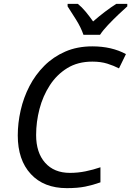

<svg xmlns="http://www.w3.org/2000/svg" viewBox="-20 -964 679 994"><path d="M326 10Q207 10 139.5 -63Q72 -136 72 -263Q72 -327 87 -393Q102 -459 132.5 -518Q163 -577 209.5 -623.5Q256 -670 318 -697Q380 -724 458 -724Q558 -724 632 -684L596 -610Q569 -624 535.5 -634.5Q502 -645 458 -645Q383 -645 328.5 -611.5Q274 -578 238 -522.5Q202 -467 184.5 -400Q167 -333 167 -265Q167 -174 213.5 -121.5Q260 -69 342 -69Q383 -69 422.5 -77Q462 -85 500 -98V-20Q461 -6 421.5 2Q382 10 326 10ZM412 -784Q399 -822 374 -862Q349 -902 330 -931V-944H383Q403 -928 423 -904Q443 -880 462 -853Q493 -880 524 -903.5Q555 -927 582 -944H639V-931Q622 -916 594 -889.5Q566 -863 539.5 -835Q513 -807 498 -784Z"/></svg>

Font: Noto IKEA Latin
Style: Italic
Weight: 400
Italic angle: -12°
Designer: Monotype Design Team
Foundry: Monotype Imaging Inc.
Version: Version 1.0